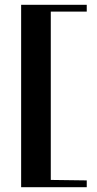

<svg xmlns="http://www.w3.org/2000/svg" viewBox="-20 -650 407 803"><path d="M342.8 132.8H68.4V-629.9H342.8V-601.6H192.4V102.5L342.8 104.5Z"/></svg>

Font: Abhaya Libre ExtraBold
Style: Regular
Weight: 800
Designer: Pushpananda Ekanayake, Sol Matas, Pathum Egodawatta
Foundry: Mooniak
Version: Version 1.050 ; ttfautohint (v1.6)